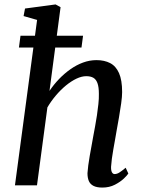

<svg xmlns="http://www.w3.org/2000/svg" viewBox="-20 -837 648 867"><path d="M442 10Q417.5 10 402.5 2.5Q387.5 -5 381.2 -19.5Q375 -34 375 -55Q376 -70 378.5 -89.8Q381 -109.5 385 -132Q389 -154.5 393.2 -177.5Q397.5 -200.5 401 -221Q405 -242.5 409.5 -266.8Q414 -291 417.8 -316.5Q421.5 -342 424.2 -366.8Q427 -391.5 426.5 -413Q426.5 -444 420.2 -461.2Q414 -478.5 401.5 -485.8Q389 -493 369.5 -493Q349 -493 325.2 -481.8Q301.5 -470.5 277.5 -450.8Q253.5 -431 232 -405.5Q210.5 -380 194 -352L147 0H47.5L147.5 -747L86.5 -764.5L93 -798.5L231 -817L253.5 -804.5L203.5 -426.5Q222.5 -455 246.5 -480Q270.5 -505 297.8 -524.2Q325 -543.5 354.8 -554.5Q384.5 -565.5 415.5 -565.5Q451.5 -565.5 477.5 -552Q503.5 -538.5 517.5 -506.8Q531.5 -475 531.5 -421.5Q531.5 -401 527.2 -370.2Q523 -339.5 517.2 -306.5Q511.5 -273.5 506.5 -246.5Q503.5 -227.5 499.5 -206Q495.5 -184.5 491.8 -162.8Q488 -141 485.2 -120.8Q482.5 -100.5 481.5 -84Q481 -67 485.5 -59Q490 -51 497.5 -51Q508 -51 518.8 -57.8Q529.5 -64.5 547.5 -79.5L559.5 -53.5Q555.5 -46.5 539.8 -31.2Q524 -16 499 -3Q474 10 442 10ZM72.5 -675.5H355L348 -622.5H65.5Z"/></svg>

Font: Merriweather 24pt
Style: Italic
Weight: 400
Italic angle: -7.8°
Designer: Eben Sorkin
Foundry: Eben Sorkin
Version: Version 2.101